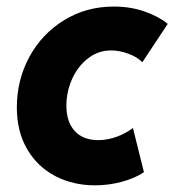

<svg xmlns="http://www.w3.org/2000/svg" viewBox="-20 -553 526 579"><path d="M30.8 -229.5Q30.8 -311.5 68.4 -381.1Q106 -450.7 172.9 -491.9Q239.7 -533.2 322.8 -533.2Q375 -533.2 418 -517.6Q460.9 -502 485.8 -481L409.2 -365.2Q394.5 -380.9 367.4 -390.9Q340.3 -400.9 314.9 -400.9Q276.4 -400.9 245.4 -377Q214.4 -353 197.3 -314.5Q180.2 -275.9 180.2 -234.4Q180.2 -185.5 205.3 -158Q230.5 -130.4 276.4 -130.4Q303.7 -130.4 331.3 -140.4Q358.9 -150.4 380.9 -167L414.1 -33.7Q386.2 -15.1 346.7 -4.6Q307.1 5.9 266.6 5.9Q200.2 5.9 146.7 -22Q93.3 -49.8 62 -103Q30.8 -156.2 30.8 -229.5Z"/></svg>

Font: Reddit Sans Chocolate ExBold
Style: Italic
Weight: 800
Italic angle: -11.25°
Designer: Stephen Hutchings
Version: Version 1.013